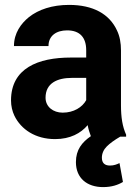

<svg xmlns="http://www.w3.org/2000/svg" viewBox="-20 -558 560 784"><path d="M25 -148C25 -125 30 -104 39 -85C66 -30 124 10 205 10C267 10 310 -14 338 -47C341 -30 346 -15 351 -2C315 23 290 53 290 104C290 170 336 206 401 206C436 206 462 197 482 185L468 108C457 113 446 118 429 118C407 118 396 107 396 86C396 69 403 53 416 40C429 27 447 14 471 0H495V-8C480 -41 474 -79 474 -128V-352C474 -383 469 -410 458 -433C427 -501 360 -538 262 -538C193 -538 137 -519 98 -488C66 -462 37 -423 37 -370H178C178 -412 210 -434 254 -434C307 -434 332 -404 332 -353V-323H269C135 -323 25 -279 25 -148ZM166 -159C166 -218 213 -240 274 -240H332V-149C316 -120 281 -98 236 -98C197 -98 166 -122 166 -159Z"/></svg>

Font: Asimov Pro
Style: Bd
Weight: 700
Designer: Google
Version: Version 2.000980; 2014